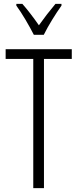

<svg xmlns="http://www.w3.org/2000/svg" viewBox="-20 -967 399 987"><path d="M154 -788H205C228 -835 266 -896 296 -938V-947H265C231 -906 210 -879 180 -837C153 -876 120 -919 95 -947H64V-938C93 -899 130 -835 154 -788ZM206 0V-664H349V-714H9V-664H151V0Z"/></svg>

Font: Noto Sans Devanagari ExtraCondensed Light
Style: Regular
Weight: 300
Width: 2
Designer: Jelle Bosma - Monotype Design Team
Foundry: Monotype Imaging Inc.
Version: Version 2.004